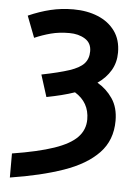

<svg xmlns="http://www.w3.org/2000/svg" viewBox="-55 -598 641 882"><g transform="rotate(5 265.0 -157.5)"><path d="M24 129Q143 110 216 85Q289 60 322 25.5Q355 -9 355 -57Q355 -135 288 -176Q259 -166 227 -158Q195 -150 159 -143L127 -244Q207 -260 254 -275.5Q301 -291 321 -313Q341 -335 341 -370Q341 -408 311 -426.5Q281 -445 239 -445Q192 -445 154 -435Q116 -425 79 -409L41 -508Q93 -531 143 -543Q193 -555 248 -555Q311 -555 361 -534.5Q411 -514 440 -474Q469 -434 469 -375Q469 -329 447.5 -292.5Q426 -256 387 -229Q429 -205 457 -164Q485 -123 485 -62Q485 28 428.5 87Q372 146 268.5 182Q165 218 24 240Z"/></g></svg>

Font: Noto Sans Mono Condensed
Style: Bold
Weight: 700
Width: 3
Designer: Monotype Design Team
Foundry: Monotype Imaging Inc.
Version: Version 2.014